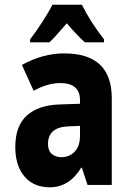

<svg xmlns="http://www.w3.org/2000/svg" viewBox="-20 -786 540 816"><path d="M192 10Q274 10 325 -73H328L352 0H455V-369Q455 -559 253 -559Q161 -559 73 -510L123 -400Q182 -433 236 -433Q320 -433 320 -360V-345L232 -342Q143 -339 94 -295Q45 -251 45 -161Q45 -82 84 -36Q123 10 192 10ZM242 -118Q217 -118 200.5 -131.5Q184 -145 184 -174Q184 -246 272 -249L320 -251V-210Q320 -164 297 -141Q274 -118 242 -118ZM108 -606H190Q204 -619 223 -640.5Q242 -662 264 -687Q310 -633 341 -606H422V-619Q364 -693 328 -766H203Q189 -738 160 -693Q131 -648 108 -619Z"/></svg>

Font: Noto Sans Mono Condensed Extra
Style: Regular
Weight: 800
Width: 3
Designer: Monotype Design Team
Foundry: Monotype Imaging Inc.
Version: Version 1.900